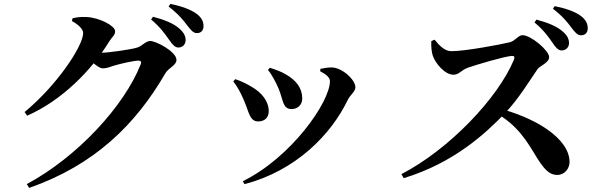

<svg xmlns="http://www.w3.org/2000/svg" viewBox="-20 -867 2990 960"><path d="M871.6 -629.4C893.1 -629.4 908.1 -645.1 908.1 -665.7C908.1 -685 900.8 -702.2 879.1 -722.1C848.4 -750.4 801 -768.6 745.1 -783.3L735.5 -769.7C782.6 -730 807.2 -694.4 826.1 -667.2C842.9 -643.1 855.4 -629.4 871.6 -629.4ZM113.8 53.6 126.1 72.5C452.9 -41.8 658.5 -244.7 806.1 -499.5C823.5 -529.3 862.3 -539.4 862.3 -567.8C862.3 -608.5 760.5 -662.1 731.2 -662.1C708.9 -662.1 691.6 -637.6 666.3 -629.2C639.3 -620.1 523.5 -603.4 489.2 -603.4C475 -603.4 463.6 -604 441.5 -607L423.1 -570.9C450.2 -548.1 477 -525.2 493.5 -525.2C512.8 -525.2 528.9 -531.8 549.9 -538.7C578.7 -547.9 650.7 -563.9 671.9 -563.9C683.6 -563.9 688.8 -558.7 683.3 -544.8C600 -335.7 367.7 -82.8 113.8 53.6ZM103.1 -306.9 115.7 -288.5C288.3 -363.8 437.7 -515.2 525.8 -659.2C542.3 -685.6 555.6 -690.1 555.6 -711.2C555.6 -737.1 479 -778.9 412.3 -781.9C380.2 -783.5 361.6 -780.1 342.4 -775.3L339.8 -761.6C372.2 -744.2 395.8 -721 395.8 -701.8C395.8 -637.3 264.4 -439.8 103.1 -306.9ZM964.7 -701.5C985.5 -701.5 997.6 -715 997.6 -736.6C997.6 -759.5 988 -779.5 962.2 -798.6C934.1 -818.8 888.9 -836 831.9 -847.5L823 -834.3C875.7 -793.6 896.4 -765.3 914.5 -742.3C933.9 -717.3 945.1 -701.5 964.7 -701.5Z M1194 39.2 1202.6 53.8C1458 -13.1 1635.3 -192.6 1719.6 -369.1C1731.4 -392.1 1757 -409.9 1757 -430C1757 -469.5 1690 -529.1 1638.6 -529.8C1621.1 -530.1 1597.4 -526.2 1582.2 -522.8L1580.6 -511C1610.2 -495.7 1629.7 -479.6 1629.7 -461.2C1629.7 -357.5 1437.8 -81 1194 39.2ZM1271.1 -259.8C1305.8 -259.8 1323.7 -282 1323.7 -310.7C1323.7 -359.8 1289.9 -404.9 1233.3 -435.8C1215.6 -446.5 1186.2 -461.8 1156.1 -471.2L1146.5 -459.9C1165 -436.2 1183 -405.5 1200.2 -363.9C1224.8 -308.7 1227.3 -259.8 1271.1 -259.8ZM1438.6 -321.6C1464.5 -321.6 1491.3 -340.1 1491.3 -374.2C1491.3 -426.6 1460.2 -465.3 1412.6 -493C1385.3 -510.2 1360.3 -517.5 1329.2 -528.2L1319.8 -516.8C1336.7 -498.8 1360.7 -453.1 1372.5 -424.9C1397.3 -366 1392 -321.6 1438.6 -321.6Z M2788.1 -614.8C2809.5 -614.8 2825.1 -630.3 2825.1 -651.1C2825.1 -670.4 2817.8 -687.9 2796.1 -707.3C2765.4 -735.6 2718 -754 2662.4 -769L2652.5 -754.8C2699.6 -715.4 2723.7 -680.9 2742.8 -652.9C2758.7 -628.8 2771.6 -614.8 2788.1 -614.8ZM1987 3.7 1998.6 23.8C2252.8 -53.5 2410.6 -203.3 2501.4 -297.2C2573.4 -371.8 2629.9 -467.2 2667.5 -521C2679.1 -537.9 2725.7 -553.1 2725.7 -581.5C2725.7 -614.1 2634.9 -691.1 2592.4 -691.1C2571.7 -691.1 2554.4 -661.5 2529.5 -655.8C2481.8 -644.2 2306.4 -611.1 2237 -611.1C2203.2 -611.1 2175.8 -639.9 2153.1 -668.5L2136.6 -661.7C2135.3 -634.4 2137.4 -609.3 2143.9 -588.6C2155.9 -552.3 2203.1 -493.4 2247.3 -493.4C2275.8 -493.4 2287.1 -517.4 2320.2 -528.8C2370.4 -545.9 2498.4 -583.7 2538.6 -587.5C2549.6 -588.1 2555.6 -583.9 2549.8 -568.9C2468.6 -373.4 2222.7 -118.3 1987 3.7ZM2765.6 7.8C2804.9 7.8 2827.7 -26.3 2827.7 -56.6C2827.7 -178 2649.5 -281.3 2467.5 -327.1L2451.6 -307.2C2571.1 -239.9 2614.8 -160.1 2666.8 -74.8C2700.7 -22.3 2726.1 7.8 2765.6 7.8ZM2885.5 -690.5C2906.3 -690.5 2918.7 -704.1 2918.7 -725.7C2918.7 -748.6 2909.4 -768.3 2883.9 -787.7C2855.8 -808.4 2810.3 -825 2753.5 -836.3L2744.6 -823.4C2796.8 -783 2817.7 -754.1 2835.4 -731.3C2854.4 -706.1 2866.2 -690.5 2885.5 -690.5Z"/></svg>

Font: Source Han Serif CN VF
Style: Regular
Weight: 250
Designer: Ryoko NISHIZUKA 西塚涼子 (kana & ideographs); Frank Grießhammer (Latin, Greek & Cyrillic); Wenlong ZHANG 张文龙 (bopomofo); San
Foundry: Adobe
Version: Version 2.002;hotconv 1.1.0;makeotfexe 2.6.0